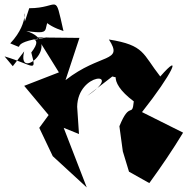

<svg xmlns="http://www.w3.org/2000/svg" viewBox="-90 -755 822 841"><path d="M402 -420C486 -399 535 -385 480 -453C412 -465 374 -402 496 -311C489 -236 479 -316 433 -202L448 -92L475 -3L564 47C617 -26 666 -98 712 -174L532 -264C665 -432 712 -534 612 -420C534 -519 545 -557 387 -582C453 -480 351 -524 197 -404L258 -589L73 -591L168 -438L16 -379L123 -251L82 -195L141 -71L290 66L189 -195L256 -168L248 -287C250 -440 458 -445 292 -335ZM-34 -465 16 -530C-19 -391 196 -567 25 -619C164 -600 69 -632 161 -720C105 -759 23 -673 188 -619C148 -795 174 -719 38 -719L19 -661C5 -744 49 -665 -45 -565C44 -529 -80 -567 118 -592C-2 -565 113 -610 47 -525C72 -432 58 -470 -70 -508Z"/></svg>

Font: Asimov Silicon
Style: Regular
Weight: 400
Designer: Google
Version: Version 2.000980; 2014